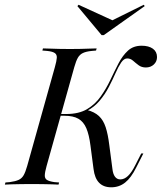

<svg xmlns="http://www.w3.org/2000/svg" viewBox="-43 -774 678 805"><path d="M89.5 -2.4Q66.1 -2.4 44.8 -2Q23.4 -1.6 6 -1.2Q-11.3 -0.8 -22.6 0L-20.2 -8.9L-1.6 -10.5Q21.8 -13.7 35.1 -19.8Q48.4 -25.8 56 -39.1Q63.7 -52.4 71 -78.2L187.1 -492.7Q194.4 -518.5 195.2 -531.9Q196 -545.2 186.7 -551.6Q177.4 -558.1 154.8 -560.5L134.7 -562.1L137.1 -571Q149.2 -571 166.1 -570.2Q183.1 -569.4 204.8 -569Q226.6 -568.5 250.8 -568.5H248.4H250Q274.2 -568.5 295.2 -569Q316.1 -569.4 333.5 -570.2Q350.8 -571 362.1 -571L359.7 -562.1L341.9 -560.5Q317.7 -558.1 304.4 -551.6Q291.1 -545.2 283.5 -531.9Q275.8 -518.5 268.5 -492.7L152.4 -78.2Q145.2 -52.4 144.8 -39.1Q144.4 -25.8 153.6 -19.8Q162.9 -13.7 184.7 -10.5L204.8 -8.9L202.4 0Q191.1 -0.8 173.8 -1.2Q156.5 -1.6 135.5 -2Q114.5 -2.4 89.5 -2.4H90.3ZM423.4 11.3Q391.1 11.3 372.6 -7.7Q354 -26.6 349.2 -65.3L336.3 -163.7Q330.6 -208.9 319 -236.3Q307.3 -263.7 285.5 -276.2Q263.7 -288.7 226.6 -288.7H198.4L200 -296H234.7Q287.9 -296 322.2 -316.5Q356.5 -337.1 379.4 -369.8Q402.4 -402.4 419.8 -439.1Q437.1 -475.8 454 -508.5Q471 -541.1 493.5 -561.7Q516.1 -582.3 550.8 -582.3Q580.6 -582.3 598 -569.8Q615.3 -557.3 615.3 -534.7Q615.3 -516.1 602 -503.6Q588.7 -491.1 568.5 -491.1Q550.8 -491.1 538.3 -500.4Q525.8 -509.7 514.9 -519.4Q504 -529 490.3 -529Q476.6 -529 464.9 -511.7Q453.2 -494.4 441.1 -466.9Q429 -439.5 413.3 -409.3Q397.6 -379 375 -352Q352.4 -325 321 -308.9L321.8 -312.9Q353.2 -304.8 371.8 -287.5Q390.3 -270.2 400 -240.7Q409.7 -211.3 415.3 -165.3L428.2 -66.9Q430.6 -44.4 439.1 -33.1Q447.6 -21.8 461.3 -21.8Q478.2 -21.8 493.5 -36.3Q508.9 -50.8 524.2 -81.5L549.2 -130.6H558.1L528.2 -71.8Q506.5 -28.2 481.5 -8.5Q456.5 11.3 423.4 11.3ZM559.7 -754 563.7 -748.4 391.9 -626.6H383.1L281.5 -748.4L286.3 -754L441.1 -683.1L404.8 -677.4Z"/></svg>

Font: Playfair 144pt SemiCondensed
Style: Italic
Weight: 400
Width: 4
Italic angle: -15.6°
Designer: Claus Eggers Sørensen
Foundry: Claus Eggers Sørensen
Version: Version 2.203